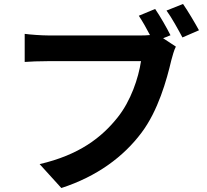

<svg xmlns="http://www.w3.org/2000/svg" viewBox="-20 -888 1040 964"><path d="M899 -868 816 -835C843 -798 874 -741 896 -700L979 -736C960 -771 924 -832 899 -868ZM863 -654 799 -696 836 -711C818 -747 785 -805 759 -843L677 -809C696 -780 716 -745 733 -712C715 -710 698 -710 686 -710C630 -710 298 -710 223 -710C190 -710 133 -714 104 -718V-577C130 -579 177 -581 223 -581C298 -581 628 -581 688 -581C675 -495 637 -382 571 -299C490 -197 377 -110 179 -64L288 56C467 -2 600 -101 690 -221C774 -332 817 -487 840 -585C846 -606 853 -635 863 -654Z"/></svg>

Font: Noto Sans Mono CJK TC
Style: Bold
Weight: 700
Designer: Ryoko NISHIZUKA 西塚涼子 (kana, bopomofo & ideographs); Paul D. Hunt (Latin, Greek & Cyrillic); Sandoll Communications 산돌커뮤니
Foundry: Adobe
Version: Version 2.004;hotconv 1.0.118;makeotfexe 2.5.65603